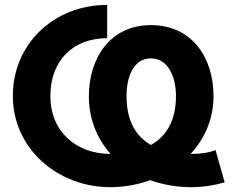

<svg xmlns="http://www.w3.org/2000/svg" viewBox="-20 -756 980 789"><path d="M420.4 -599.1V-735.8C201.7 -735.8 32.7 -575.7 32.7 -361.3C32.7 -147 215.3 13.2 433.6 13.2C490.2 13.2 545.9 2.9 597.2 -15.6C648.9 2.9 706.1 13.2 765.6 13.2C814.5 13.2 860.4 5.9 903.3 -6.8L865.7 -139.2C836.9 -127.9 802.7 -123.5 765.6 -123.5H763.2C821.3 -186 857.4 -267.1 857.4 -361.3C857.4 -517.6 770.5 -652.8 599.6 -652.8C433.6 -652.8 345.2 -517.6 345.2 -361.3C345.2 -267.1 378.4 -186 434.6 -123.5H433.6C295.4 -123.5 187 -213.4 187 -361.3C187 -509.3 282.2 -599.1 420.4 -599.1ZM500 -361.3C500 -439.5 528.3 -516.1 599.6 -516.1C671.4 -516.1 703.1 -439.5 703.1 -361.3C703.1 -258.8 662.6 -195.3 600.1 -160.2C536.6 -196.8 500 -261.7 500 -361.3Z"/></svg>

Font: Giphurs ExtraBold
Style: Regular
Weight: 800
Version: Version 1.000